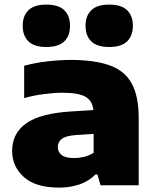

<svg xmlns="http://www.w3.org/2000/svg" viewBox="-20 -824 696 854"><path d="M243.5 10.5Q139 10.5 86.5 -36.2Q34 -83 34 -153Q34 -231.5 97.5 -276Q161 -320.5 300 -328.5L395.5 -334.5Q390.5 -377 359.2 -394.2Q328 -411.5 257 -411.5Q221.5 -411.5 175 -405.5Q128.5 -399.5 87.5 -387.5V-531.5Q136.5 -545 192 -551.2Q247.5 -557.5 293 -557.5Q400 -557.5 467.2 -533.5Q534.5 -509.5 565.8 -452.8Q597 -396 597 -298V0H427L413.5 -48H404.5Q375 -17.5 333 -3.5Q291 10.5 243.5 10.5ZM237 -169.5Q237 -147.5 254.5 -134.2Q272 -121 309 -121Q330.5 -121 353.5 -126.2Q376.5 -131.5 396.5 -144.5V-228.5L319.5 -223.5Q273.5 -220.5 255.2 -206.5Q237 -192.5 237 -169.5ZM466 -615Q411.5 -615 386 -640Q360.5 -665 360.5 -709.5Q360.5 -753.5 386 -778.5Q411.5 -803.5 466 -803.5Q520 -803.5 545.5 -778.5Q571 -753.5 571 -709.5Q571 -665 545.5 -640Q520 -615 466 -615ZM186 -615Q132 -615 106.5 -640Q81 -665 81 -709.5Q81 -753.5 106.5 -778.5Q132 -803.5 186 -803.5Q240.5 -803.5 266 -778.5Q291.5 -753.5 291.5 -709.5Q291.5 -665 266 -640Q240.5 -615 186 -615Z"/></svg>

Font: Encode Sans Expanded Expanded ExtraBold
Style: Regular
Weight: 800
Width: 7
Designer: Multiple Designers
Foundry: Impallari Type
Version: Version 3.000; ttfautohint (v1.8.3) -l 8 -r 50 -G 200 -x 14 